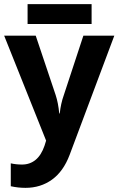

<svg xmlns="http://www.w3.org/2000/svg" viewBox="-20 -678 568 921"><path d="M0 -506.8H151.4L247.1 -221.7Q259.3 -184.6 264.2 -133.8H266.6Q271.5 -180.7 286.1 -221.7L379.9 -506.8H528.3L314 64.9Q284.2 144 229.5 183.6Q174.8 223.1 102.1 223.1Q66.4 223.1 31.7 215.3V105.5Q56.6 111.3 85.9 111.3Q123 111.3 150.4 89.1Q177.7 66.9 193.4 21.5L201.2 -3.4ZM112.3 -658.2H419.4V-563H112.3Z"/></svg>

Font: Bpm'online Open Sans
Style: Bold
Weight: 700
Foundry: Ascender Corporation
Version: Version 1.10